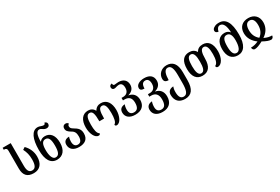

<svg xmlns="http://www.w3.org/2000/svg" viewBox="116 -2234 5738 3928"><g transform="rotate(-30 2985.0 -270.0)"><path d="M314 10C459 10 540 -86 540 -252C540 -369 494 -470 415 -549L360 -513C401 -433 421 -361 421 -255C421 -129 392 -55 313 -55C240 -55 208 -108 208 -228V-760H17V-714H22C69 -714 91 -696 91 -648V-226C91 -71 161 10 314 10Z M864 10C1006 10 1087 -93 1087 -265C1087 -436 1010 -535 882 -535C829 -535 788 -516 759 -479H755C755 -623 784 -711 849 -711C876 -711 893 -701 918 -683C941 -666 967 -654 1001 -654C1041 -654 1070 -676 1070 -720C1070 -749 1050 -772 1013 -779C1011 -752 1002 -739 975 -739C959 -739 938 -744 916 -752C889 -763 869 -768 845 -768C706 -768 636 -608 636 -350C636 -118 713 10 864 10ZM862 -46C790 -46 756 -143 756 -280C756 -426 795 -477 863 -477C941 -477 968 -403 968 -263C968 -122 941 -46 862 -46Z M1384 10C1523 10 1605 -51 1605 -184C1605 -286 1558 -328 1464 -383C1424 -407 1409 -427 1409 -463C1409 -487 1420 -501 1439 -507C1430 -532 1407 -546 1376 -546C1331 -546 1304 -517 1304 -471C1304 -413 1335 -382 1406 -341C1464 -308 1484 -263 1484 -186C1484 -89 1448 -46 1385 -46C1321 -46 1290 -91 1290 -169C1290 -207 1296 -249 1309 -278C1221 -278 1176 -235 1176 -160C1176 -55 1253 10 1384 10Z M1846 9C1870 9 1883 -5 1884 -27C1832 -50 1817 -144 1817 -266C1817 -393 1835 -489 1910 -489C1982 -489 2002 -420 2002 -240H2114C2114 -417 2134 -489 2206 -489C2278 -489 2300 -401 2300 -266C2300 -148 2285 -51 2234 -27C2234 -5 2246 9 2271 9C2359 9 2420 -125 2420 -266C2420 -435 2347 -547 2211 -547C2141 -547 2090 -517 2058 -457C2025 -517 1974 -547 1908 -547C1773 -547 1697 -441 1697 -266C1697 -124 1757 9 1846 9Z M2710 13C2862 13 2946 -65 2946 -205C2946 -318 2881 -386 2784 -401V-405C2872 -429 2925 -486 2925 -574C2925 -678 2854 -741 2739 -741C2700 -741 2675 -733 2649 -733C2623 -733 2612 -745 2608 -783C2568 -777 2548 -755 2548 -723C2548 -688 2571 -665 2603 -665C2620 -665 2640 -670 2660 -677C2682 -683 2702 -687 2721 -687C2776 -687 2806 -645 2806 -570C2806 -472 2750 -428 2673 -428H2634V-369H2672C2771 -369 2826 -319 2826 -206C2826 -93 2788 -43 2710 -43C2640 -43 2605 -84 2605 -165C2605 -212 2614 -255 2627 -282C2538 -278 2496 -232 2496 -158C2496 -54 2574 13 2710 13Z M3223 243C3373 243 3459 160 3459 10C3459 -109 3394 -180 3295 -196V-200C3383 -225 3437 -285 3437 -374C3437 -485 3364 -547 3233 -547C3127 -547 3039 -501 3039 -426C3039 -378 3071 -358 3137 -358C3137 -447 3167 -494 3229 -494C3288 -494 3319 -450 3319 -371C3319 -269 3261 -223 3185 -223H3139V-165H3184C3281 -165 3338 -107 3338 11C3338 132 3301 187 3224 187C3153 187 3117 147 3117 68C3117 20 3126 -27 3139 -56C3052 -51 3008 -4 3008 69C3008 177 3086 243 3223 243Z M3754 243C3907 243 3984 145 3984 -71V-254C3984 -459 3901 -547 3762 -547C3638 -547 3549 -459 3549 -350C3549 -289 3578 -260 3651 -260C3653 -394 3679 -492 3760 -492C3838 -492 3866 -403 3866 -256V-73C3866 99 3836 187 3753 187C3683 187 3648 134 3648 21C3648 -31 3656 -72 3668 -103C3580 -99 3535 -49 3535 22C3535 162 3613 243 3754 243Z M4301 10C4442 10 4516 -82 4516 -269C4516 -402 4538 -490 4608 -490C4684 -490 4702 -397 4702 -269C4702 -147 4677 -55 4619 -35C4619 -9 4631 9 4661 9C4757 9 4822 -123 4822 -267C4822 -451 4745 -547 4616 -547C4540 -547 4490 -517 4457 -459C4426 -516 4371 -547 4298 -547C4160 -547 4088 -456 4088 -269C4088 -86 4165 10 4301 10ZM4302 -46C4230 -46 4208 -136 4208 -269C4208 -401 4228 -490 4301 -490C4375 -490 4395 -403 4395 -269C4395 -143 4378 -46 4302 -46Z M5136 10C5281 10 5365 -109 5365 -350C5365 -632 5285 -765 5127 -765C5080 -765 5048 -758 5023 -743C4983 -725 4962 -697 4962 -668C4962 -634 4984 -614 5030 -608C5042 -669 5072 -711 5121 -711C5195 -711 5240 -630 5245 -468C5214 -506 5174 -527 5122 -527C4991 -527 4914 -431 4914 -261C4914 -89 4993 10 5136 10ZM5137 -46C5066 -46 5033 -111 5033 -259C5033 -408 5065 -469 5137 -469C5203 -469 5245 -418 5245 -284C5245 -131 5206 -46 5137 -46Z M5496 73C5545 73 5606 51 5692 4C5777 51 5837 73 5883 73C5918 73 5942 39 5942 6C5882 6 5834 -4 5760 -38C5860 -102 5921 -199 5921 -318C5921 -457 5832 -547 5693 -547C5549 -547 5462 -461 5462 -321C5462 -205 5521 -110 5621 -37C5560 -7 5506 6 5442 6C5442 42 5466 73 5496 73ZM5691 -83C5620 -141 5583 -216 5583 -321C5583 -425 5617 -490 5691 -490C5768 -490 5801 -425 5801 -320C5801 -214 5763 -138 5691 -83Z"/></g></svg>

Font: Noto Serif Georgian SemiCondensed Semi
Style: Regular
Weight: 600
Width: 4
Designer: Monotype Design Team
Foundry: Monotype Imaging Inc.
Version: Version 1.901